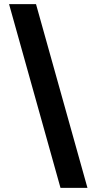

<svg xmlns="http://www.w3.org/2000/svg" viewBox="-20 -799 468 933"><path d="M405 114H274L24 -779H155Z"/></svg>

Font: DM Sans 28pt
Style: Bold
Weight: 700
Version: Version 4.004;gftools[0.9.30]